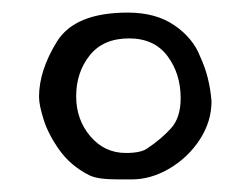

<svg xmlns="http://www.w3.org/2000/svg" viewBox="-20 -740 397 305"><path d="M121 -462Q92 -477 74.5 -501.5Q57 -526 49.5 -549.5Q42 -573 42 -586Q42 -628 70.5 -674Q99 -720 183 -720Q228 -720 257.5 -699.5Q287 -679 298 -650Q313 -618 316 -579Q316 -547 297.5 -518.5Q279 -490 249.5 -472.5Q220 -455 189 -455Q185 -455 168.5 -455Q152 -455 140.5 -456.5Q129 -458 121 -462ZM215 -505Q236 -519 251.5 -536Q267 -553 267 -584Q267 -623 246 -651Q225 -679 185 -679Q144 -679 122.5 -652Q101 -625 101 -587Q101 -550 123.5 -523.5Q146 -497 180 -497Q205 -497 215 -505Z"/></svg>

Font: Barriecito
Style: Regular
Weight: 400
Designer: Pablo Cosgaya & Sergio Jiménez
Foundry: Pablo Cosgaya & Sergio Jiménez
Version: Version 1.001